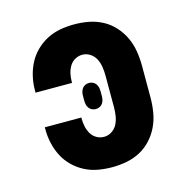

<svg xmlns="http://www.w3.org/2000/svg" viewBox="-85 -608 671 696"><g transform="rotate(-15 250.0 -260.0)"><path d="M253 8Q227 8 201 3.5Q175 -1 151.5 -13Q128 -25 109 -43.5Q90 -62 78 -85Q66 -108 60 -134Q54 -160 54 -186V-195H191V-191Q191 -176 194 -161.5Q197 -147 204.5 -134Q212 -121 225 -113.5Q238 -106 253 -106Q269 -106 282.5 -115Q296 -124 303 -138Q310 -152 312.5 -168Q315 -184 315 -200V-320Q315 -336 312.5 -352Q310 -368 303 -382Q296 -396 282.5 -405Q269 -414 253 -414Q238 -414 225 -406.5Q212 -399 204.5 -386Q197 -373 194 -358.5Q191 -344 191 -329V-325H54V-334Q54 -360 60 -386Q66 -412 78 -435Q90 -458 109 -476.5Q128 -495 151.5 -507Q175 -519 201 -523.5Q227 -528 253 -528Q280 -528 307 -523Q334 -518 358.5 -505Q383 -492 401.5 -471.5Q420 -451 431.5 -426.5Q443 -402 447.5 -374.5Q452 -347 452 -320V-200Q452 -173 447.5 -145.5Q443 -118 431.5 -93.5Q420 -69 401.5 -48.5Q383 -28 358.5 -15Q334 -2 307 3Q280 8 253 8ZM250 -211Q243 -211 236 -214Q229 -217 224.5 -223.5Q220 -230 218.5 -237Q217 -244 217 -252V-268Q217 -276 218.5 -283Q220 -290 224.5 -296.5Q229 -303 236 -306Q243 -309 250 -309Q257 -309 264 -306Q271 -303 275.5 -296.5Q280 -290 281.5 -283Q283 -276 283 -268V-252Q283 -244 281.5 -237Q280 -230 275.5 -223.5Q271 -217 264 -214Q257 -211 250 -211Z"/></g></svg>

Font: Iosevka Heavy
Style: Regular
Weight: 900
Monospace: yes
Designer: Belleve Invis
Foundry: Belleve Invis
Version: Version 32.5.0; ttfautohint (v1.8.4)